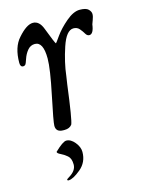

<svg xmlns="http://www.w3.org/2000/svg" viewBox="-101 -495 553 753"><g transform="rotate(-15 176.0 -118.5)"><path d="M66 79Q100 46 114 46Q132 46 148 65.5Q164 85 164 105Q164 147 132.5 173Q101 199 83 199Q78 199 78 195Q78 193 88 187Q118 169 118 144Q118 119 105 108Q92 97 79 91Q66 85 66 79ZM331 -368Q326 -330 309 -330Q300 -330 294 -340.5Q288 -351 279 -361.5Q270 -372 255 -372Q226 -372 206 -312Q186 -252 180 -199L175 -166Q157 -25 149 -9Q139 4 119 4H114Q84 4 84 -22Q84 -38 105.5 -140Q127 -242 127 -284Q127 -352 93 -352Q75 -352 63 -337.5Q51 -323 45 -304.5Q39 -286 35.5 -282.5Q32 -279 27 -279Q15 -279 15 -296Q15 -360 46 -394Q81 -434 107 -434Q133 -434 146 -399Q171 -333 174 -333Q175 -333 193 -358.5Q211 -384 241.5 -410Q272 -436 297.5 -436Q323 -436 332.5 -426.5Q342 -417 342 -407Q342 -397 336.5 -383Q331 -369 331 -368Z"/></g></svg>

Font: Sorts Mill Goudy
Style: Italic
Weight: 400
Italic angle: -7.40001°
Version: Version 003.101